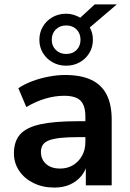

<svg xmlns="http://www.w3.org/2000/svg" viewBox="-20 -838 587 868"><path d="M226 10Q173 10 131.5 -10.5Q90 -31 66.5 -66Q43 -101 43 -145Q43 -199 71 -230.5Q99 -262 162 -276Q225 -290 331 -290H381V-218H332Q285 -218 253 -214.5Q221 -211 201.5 -203.5Q182 -196 173.5 -183Q165 -170 165 -151Q165 -118 188 -97Q211 -76 252 -76Q285 -76 310.5 -91.5Q336 -107 351 -134Q366 -161 366 -196V-311Q366 -361 344 -383Q322 -405 270 -405Q229 -405 186 -392.5Q143 -380 99 -354L63 -439Q89 -457 124.5 -470.5Q160 -484 199.5 -491.5Q239 -499 274 -499Q346 -499 392.5 -477Q439 -455 462 -410.5Q485 -366 485 -296V0H368V-104H376Q369 -69 348.5 -43.5Q328 -18 297 -4Q266 10 226 10ZM279 -541Q245 -541 217.5 -556.5Q190 -572 174 -598.5Q158 -625 158 -658Q158 -691 174 -718Q190 -745 217.5 -760.5Q245 -776 279 -776Q297 -776 313 -771Q329 -766 343 -758L408 -818H508L386 -714Q393 -701 396.5 -687.5Q400 -674 400 -658Q400 -625 384 -598.5Q368 -572 340.5 -556.5Q313 -541 279 -541ZM279 -594Q308 -594 326 -612Q344 -630 344 -658Q344 -687 326 -705Q308 -723 279 -723Q251 -723 232.5 -705Q214 -687 214 -658Q214 -630 232.5 -612Q251 -594 279 -594Z"/></svg>

Font: Nunito Sans 12pt ExtraLight
Style: Regular
Weight: 200
Designer: Vernon Adams
Foundry: Vernon Adams
Version: Version 3.101;gftools[0.9.27]